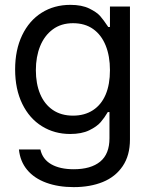

<svg xmlns="http://www.w3.org/2000/svg" viewBox="-20 -557 619 787"><path d="M57.6 55.7H145.5Q154.3 95.7 189.9 116.2Q225.6 136.7 282.2 136.7Q352.5 136.7 390.6 105.5Q428.7 74.2 428.7 9.8V-97.7H421.9Q408.2 -74.2 392.6 -56.2Q377 -38.1 345.7 -22.9Q314.5 -7.8 267.6 -7.8Q203.1 -7.8 151.9 -39.6Q100.6 -71.3 71.3 -131.3Q42 -191.4 42 -272.5Q42 -352.5 70.8 -412.6Q99.6 -472.7 150.9 -504.9Q202.1 -537.1 268.6 -537.1Q315.4 -537.1 346.2 -522Q377 -506.8 390.6 -491.2Q404.3 -475.6 423.8 -446.3H430.7V-530.3H512.7V14.6Q512.7 80.1 482.9 124Q453.1 168 401.4 189Q349.6 210 282.2 210Q218.8 210 169.4 191.9Q120.1 173.8 91.3 139.2Q62.5 104.5 57.6 55.7ZM430.7 -269.5Q430.7 -327.1 413.1 -370.6Q395.5 -414.1 361.8 -438Q328.1 -461.9 279.3 -461.9Q230.5 -461.9 196.3 -436.5Q162.1 -411.1 144.5 -367.7Q127 -324.2 127 -269.5Q127 -213.9 144.5 -171.9Q162.1 -129.9 196.3 -106.4Q230.5 -83 279.3 -83Q327.1 -83 361.3 -105.5Q395.5 -127.9 413.1 -169.4Q430.7 -210.9 430.7 -269.5Z"/></svg>

Font: WEMIX Pretendard Variable
Style: Regular
Weight: 400
Designer: Base glyphs from Inter by Rasmus Andersson; Hangeul glyphs from Noto Sans CJK(Source Han Sans) by Jang Soo-young and Kan
Foundry: Kil Hyung-jin
Version: Version 1.000;Glyphs 3.2 (3208)